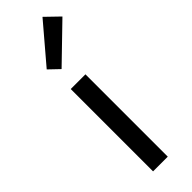

<svg xmlns="http://www.w3.org/2000/svg" viewBox="-266 -793 803 803"><g transform="rotate(-45 135.5 -392.0)"><path d="M81 0V-487H168V0ZM113 -573 68 -616 211 -784 271 -726Z"/></g></svg>

Font: Assistant Medium
Style: Regular
Weight: 500
Designer: Hebrew By Ben Nathan, Latin by Paul Hunt
Version: Version 3.000